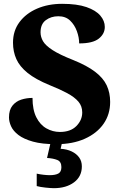

<svg xmlns="http://www.w3.org/2000/svg" viewBox="-20 -744 636 1004"><path d="M274 10Q200 10 152 -3.5Q104 -17 76.5 -38Q49 -59 38 -83.5Q27 -108 27 -130Q27 -169 45 -191.5Q63 -214 91 -223Q119 -232 150 -232Q150 -170 170 -130.5Q190 -91 223 -72.5Q256 -54 293 -54Q349 -54 379.5 -85Q410 -116 410 -156Q410 -189 390 -212.5Q370 -236 332 -256.5Q294 -277 239 -299Q166 -329 124.5 -362.5Q83 -396 65.5 -435Q48 -474 48 -521Q48 -583 82 -628.5Q116 -674 174 -699Q232 -724 305 -724Q383 -724 432 -707Q481 -690 504.5 -662.5Q528 -635 528 -603Q528 -567 496.5 -542Q465 -517 394 -517Q394 -548 382 -581Q370 -614 346.5 -636.5Q323 -659 285 -659Q247 -659 219.5 -638.5Q192 -618 192 -575Q192 -551 205 -528.5Q218 -506 255 -482Q292 -458 363 -430Q435 -401 477.5 -368.5Q520 -336 538 -297.5Q556 -259 556 -211Q556 -146 521.5 -96.5Q487 -47 423.5 -18.5Q360 10 274 10ZM262 240Q246 240 218 237Q190 234 172 229V164Q190 168 208.5 170Q227 172 240 172Q269 172 285 163.5Q301 155 301 130Q301 101 279.5 92.5Q258 84 226 82L247 -9H307L297 34Q330 36 355 48Q380 60 394 79.5Q408 99 408 126Q408 179 367 209.5Q326 240 262 240Z"/></svg>

Font: Noto Serif Tibetan ExtraBold
Style: Regular
Weight: 800
Version: Version 2.103